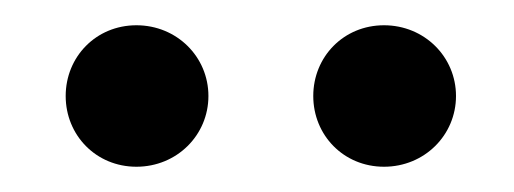

<svg xmlns="http://www.w3.org/2000/svg" viewBox="-20 -757 407 152"><path d="M284 -625C316 -625 341 -650 341 -681C341 -712 316 -737 284 -737C252 -737 228 -712 228 -681C228 -650 252 -625 284 -625ZM88 -625C120 -625 145 -650 145 -681C145 -712 120 -737 88 -737C56 -737 32 -712 32 -681C32 -650 56 -625 88 -625Z"/></svg>

Font: Be Vietnam
Style: Regular
Weight: 400
Designer: Gabriel Lam
Foundry: TypeRant
Version: Version 4.000